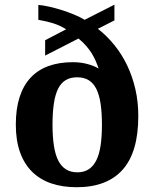

<svg xmlns="http://www.w3.org/2000/svg" viewBox="-20 -782 652 812"><path d="M564.9 -291Q564.9 -138.7 498.8 -64.5Q432.6 9.8 304.2 9.8Q244.6 9.8 197 -6.3Q149.4 -22.5 116 -55.4Q82.5 -88.4 64.7 -138.2Q46.9 -188 46.9 -254.9Q46.9 -321.3 62.7 -370.8Q78.6 -420.4 109.4 -453.4Q140.1 -486.3 185.1 -502.7Q230 -519 288.1 -519Q321.3 -519 349.9 -511.2Q378.4 -503.4 397 -492.2Q391.6 -508.3 384.8 -524.2Q377.9 -540 368.2 -555.9Q358.4 -571.8 344.7 -587.6Q331.1 -603.5 312 -619.1L170.9 -546.9V-611.8L259.8 -658.2Q234.9 -673.8 206.8 -682.9Q178.7 -691.9 142.1 -698.2V-761.2Q160.6 -759.8 186.3 -754.2Q211.9 -748.5 239.3 -740Q266.6 -731.4 292.7 -720.7Q318.8 -710 337.9 -698.2L463.9 -762.2V-695.8L394 -660.2Q432.1 -630.4 463.6 -591.6Q495.1 -552.7 517.6 -505.9Q540 -459 552.5 -405Q564.9 -351.1 564.9 -291ZM202.1 -253.9Q202.1 -204.6 207.8 -167Q213.4 -129.4 225.8 -104.2Q238.3 -79.1 258.3 -66.2Q278.3 -53.2 307.1 -53.2Q335.4 -53.2 355.2 -66.2Q375 -79.1 387.5 -104.2Q399.9 -129.4 405.5 -167Q411.1 -204.6 411.1 -253.9Q411.1 -305.2 405.5 -343Q399.9 -380.9 387.5 -405.8Q375 -430.7 355 -442.9Q335 -455.1 306.2 -455.1Q277.8 -455.1 257.8 -443.1Q237.8 -431.2 225.6 -406.5Q213.4 -381.8 207.8 -344Q202.1 -306.2 202.1 -253.9Z"/></svg>

Font: Droids
Style: b
Weight: 700
Foundry: Ascender Corporation
Version: Version 1.00 build 113